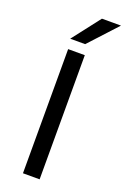

<svg xmlns="http://www.w3.org/2000/svg" viewBox="-178 -1007 694 1061"><g transform="rotate(20 169.0 -476.0)"><path d="M108 -730H206V0H108ZM226 -952H338L187 -788H99Z"/></g></svg>

Font: Sora-SIA
Style: Regular
Weight: 400
Designer: Jonathan Barnbrook, Julián Moncada
Foundry: Barnbrook Fonts
Version: Version 2.000